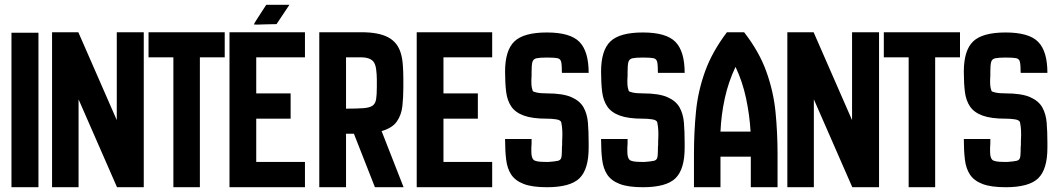

<svg xmlns="http://www.w3.org/2000/svg" viewBox="-20 -784 4433 804"><path d="M28 0V-647H141V0Z M198 0V-649H308L469 -281V-649H582V0H470L309 -368V0Z M706 0V-544H602V-649H921V-544H817V0Z M1058 -681Q1043 -681 1043 -682L1051 -696L1069 -724L1095 -764H1192L1138 -683L1090 -682ZM941 0V-649H1257V-544H1053V-393H1197V-287H1053V-106H1257V0Z M1317 0V-649H1493Q1566 -649 1606 -627.5Q1646 -606 1659 -559Q1665 -539 1667 -510Q1669 -481 1669 -455Q1669 -429 1669 -417Q1669 -377 1665 -340Q1661 -303 1642 -275.5Q1623 -248 1578 -235L1670 0H1550L1462 -224H1429V0ZM1429 -329Q1475 -329 1501.5 -331Q1528 -333 1540 -341.5Q1552 -350 1555 -368.5Q1558 -387 1558 -421Q1558 -430 1558 -451Q1558 -472 1555 -494.5Q1552 -517 1542 -528Q1526 -544 1493 -544H1429Z M1725 0V-649H2041V-544H1837V-393H1981V-287H1837V-106H2041V0Z M2270 0Q2209 0 2173.5 -13.5Q2138 -27 2121 -52.5Q2104 -78 2099.5 -116Q2095 -154 2095 -202H2206V-183L2205 -165V-149Q2205 -124 2214 -115Q2223 -106 2262 -106H2279Q2304 -108 2315.5 -110.5Q2327 -113 2330 -122.5Q2333 -132 2333 -154V-165L2334 -178V-192L2335 -218Q2335 -225 2334.5 -239Q2334 -253 2330 -273Q2326 -282 2307.5 -284.5Q2289 -287 2274 -287H2270Q2209 -287 2173.5 -300Q2138 -313 2121 -338Q2104 -363 2099.5 -399.5Q2095 -436 2095 -484Q2095 -573 2134 -610.5Q2173 -648 2270 -648Q2368 -648 2406.5 -608.5Q2445 -569 2445 -479H2333Q2333 -511 2330 -524.5Q2327 -538 2313.5 -540.5Q2300 -543 2270 -543Q2240 -543 2226.5 -540Q2213 -537 2209.5 -524.5Q2206 -512 2206 -484V-468L2205 -445Q2205 -440 2205.5 -428.5Q2206 -417 2211 -403Q2212 -400 2227.5 -396.5Q2243 -393 2270 -393Q2336 -393 2372 -377.5Q2408 -362 2423.5 -334.5Q2439 -307 2442 -269.5Q2445 -232 2445 -187V-165Q2445 -75 2406.5 -37.5Q2368 0 2270 0Z M2672 0Q2611 0 2575.5 -13.5Q2540 -27 2523 -52.5Q2506 -78 2501.5 -116Q2497 -154 2497 -202H2608V-183L2607 -165V-149Q2607 -124 2616 -115Q2625 -106 2664 -106H2681Q2706 -108 2717.5 -110.5Q2729 -113 2732 -122.5Q2735 -132 2735 -154V-165L2736 -178V-192L2737 -218Q2737 -225 2736.5 -239Q2736 -253 2732 -273Q2728 -282 2709.5 -284.5Q2691 -287 2676 -287H2672Q2611 -287 2575.5 -300Q2540 -313 2523 -338Q2506 -363 2501.5 -399.5Q2497 -436 2497 -484Q2497 -573 2536 -610.5Q2575 -648 2672 -648Q2770 -648 2808.5 -608.5Q2847 -569 2847 -479H2735Q2735 -511 2732 -524.5Q2729 -538 2715.5 -540.5Q2702 -543 2672 -543Q2642 -543 2628.5 -540Q2615 -537 2611.5 -524.5Q2608 -512 2608 -484V-468L2607 -445Q2607 -440 2607.5 -428.5Q2608 -417 2613 -403Q2614 -400 2629.5 -396.5Q2645 -393 2672 -393Q2738 -393 2774 -377.5Q2810 -362 2825.5 -334.5Q2841 -307 2844 -269.5Q2847 -232 2847 -187V-165Q2847 -75 2808.5 -37.5Q2770 0 2672 0Z M2886 0V-139Q2886 -232 2894.5 -317.5Q2903 -403 2932.5 -485Q2962 -567 3024 -649H3096Q3159 -568 3189 -484.5Q3219 -401 3227.5 -315Q3236 -229 3236 -139V0H3124V-128H2997V0ZM2997 -233H3123Q3119 -303 3104 -373Q3089 -443 3060 -504Q3030 -441 3015 -372Q3000 -303 2997 -233Z M3277 0V-649H3387L3548 -281V-649H3661V0H3549L3388 -368V0Z M3785 0V-544H3681V-649H4000V-544H3896V0Z M4191 0Q4130 0 4094.5 -13.5Q4059 -27 4042 -52.5Q4025 -78 4020.5 -116Q4016 -154 4016 -202H4127V-183L4126 -165V-149Q4126 -124 4135 -115Q4144 -106 4183 -106H4200Q4225 -108 4236.5 -110.5Q4248 -113 4251 -122.5Q4254 -132 4254 -154V-165L4255 -178V-192L4256 -218Q4256 -225 4255.5 -239Q4255 -253 4251 -273Q4247 -282 4228.5 -284.5Q4210 -287 4195 -287H4191Q4130 -287 4094.5 -300Q4059 -313 4042 -338Q4025 -363 4020.5 -399.5Q4016 -436 4016 -484Q4016 -573 4055 -610.5Q4094 -648 4191 -648Q4289 -648 4327.5 -608.5Q4366 -569 4366 -479H4254Q4254 -511 4251 -524.5Q4248 -538 4234.5 -540.5Q4221 -543 4191 -543Q4161 -543 4147.5 -540Q4134 -537 4130.5 -524.5Q4127 -512 4127 -484V-468L4126 -445Q4126 -440 4126.5 -428.5Q4127 -417 4132 -403Q4133 -400 4148.5 -396.5Q4164 -393 4191 -393Q4257 -393 4293 -377.5Q4329 -362 4344.5 -334.5Q4360 -307 4363 -269.5Q4366 -232 4366 -187V-165Q4366 -75 4327.5 -37.5Q4289 0 4191 0Z"/></svg>

Font: New Amsterdam
Style: Regular
Weight: 400
Designer: Vladimir Nikolic
Foundry: Vladimir Nikolic
Version: Version 1.000; ttfautohint (v1.8.4.7-5d5b)